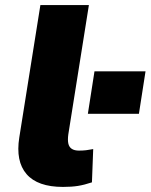

<svg xmlns="http://www.w3.org/2000/svg" viewBox="-20 -725 593 756"><path d="M228 11Q128 11 84.5 -39.5Q41 -90 56 -184L139 -705H330L249 -196Q246 -174 249 -160Q252 -146 262.5 -139Q273 -132 291 -132Q306 -132 319 -133.5Q332 -135 347 -138L342 -7Q312 3 287 7Q262 11 228 11ZM326 -277 352 -444H553L527 -277Z"/></svg>

Font: Nunito Sans 7pt Black
Style: Italic
Weight: 900
Italic angle: -9°
Version: Version 3.101;gftools[0.9.27]